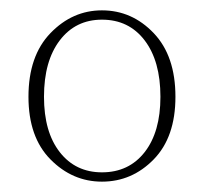

<svg xmlns="http://www.w3.org/2000/svg" viewBox="-20 -778 394 371"><path d="M177 -740Q126 -740 95.5 -700Q65 -660 65 -591Q65 -523 95.5 -484Q126 -445 177 -445Q229 -445 259.5 -484Q290 -523 290 -591Q290 -660 259.5 -700Q229 -740 177 -740ZM177 -758Q235 -758 277 -714Q319 -670 319 -591Q319 -513 277 -470Q235 -427 177 -427Q120 -427 77.5 -470Q35 -513 35 -591Q35 -670 77.5 -714Q120 -758 177 -758Z"/></svg>

Font: TypoPRO Source Serif Pro
Style: Regular
Weight: 200
Designer: Frank Grießhammer
Foundry: Adobe Systems Incorporated
Version: Version 1.017;PS (version unavailable);hotconv 1.0.79;makeot